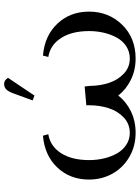

<svg xmlns="http://www.w3.org/2000/svg" viewBox="109 -792 690 949"><g transform="rotate(-90 454.5 -318.0)"><path d="M41 -223.1Q41 -316.9 100.3 -379.9Q159.7 -442.9 257.8 -451.2L265.1 -424.8Q205.6 -415 171.4 -361.6Q137.2 -308.1 137.2 -223.1Q137.2 -185.1 145.5 -149.9Q153.8 -114.7 169.9 -85.9Q186 -57.1 212.4 -39.6Q238.8 -22 272 -22Q316.4 -22 348.1 -52.2Q379.9 -82.5 394 -127Q408.2 -171.4 408.2 -223.1V-236.8L501 -245.1L503.9 -219.2Q504.4 -168.5 518.8 -124.8Q533.2 -81.1 564.5 -51.5Q595.7 -22 639.2 -22Q672.9 -22 699.5 -39.3Q726.1 -56.6 742.2 -85.7Q758.3 -114.7 766.6 -149.9Q774.9 -185.1 774.9 -223.1Q774.9 -308.1 740.7 -361.6Q706.5 -415 647 -424.8L653.8 -451.2Q752 -442.9 811.5 -379.9Q871.1 -316.9 871.1 -223.1Q871.1 -126.5 806.2 -59.8Q741.2 6.8 639.2 6.8Q581.5 6.8 534.2 -16.6Q486.8 -40 456.1 -79.1Q426.3 -40 378.4 -16.6Q330.6 6.8 272 6.8Q205.1 6.8 151.9 -24.7Q98.6 -56.2 69.8 -108.4Q41 -160.6 41 -223.1ZM432.1 -502 465.8 -594.2Q475.6 -621.6 486.3 -632.3Q497.1 -643.1 514.2 -643.1Q531.7 -643.1 543.9 -624L456.1 -493.2Z"/></g></svg>

Font: Dihjauti S
Style: Bold
Weight: 700
Designer: T. Christopher White
Version: Version 3.0.0